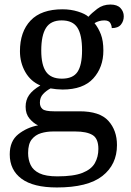

<svg xmlns="http://www.w3.org/2000/svg" viewBox="-20 -587 578 847"><path d="M231 240Q127 240 75 201.5Q23 163 23 94Q23 35 61 5Q99 -25 148 -34Q128 -43 110.5 -63.5Q93 -84 93 -116Q93 -146 108.5 -168Q124 -190 158 -210Q115 -228 91.5 -269.5Q68 -311 68 -361Q68 -447 115 -496.5Q162 -546 256 -546Q292 -546 324 -536Q356 -526 370 -513Q384 -529 409 -548Q434 -567 467 -567Q497 -567 511.5 -551.5Q526 -536 526 -515Q526 -494 513.5 -478.5Q501 -463 473 -463Q473 -474 466.5 -485.5Q460 -497 440 -497Q417 -497 397 -485Q414 -464 425 -435.5Q436 -407 436 -364Q436 -290 391.5 -241Q347 -192 256 -192Q244 -192 228.5 -193.5Q213 -195 203 -197Q184 -187 170 -172Q156 -157 156 -134Q156 -116 167.5 -106Q179 -96 218 -96H331Q420 -96 458 -54Q496 -12 496 53Q496 139 431.5 189.5Q367 240 231 240ZM253 -240Q302 -240 322 -270Q342 -300 342 -365Q342 -433 321.5 -465Q301 -497 252 -497Q204 -497 183 -464Q162 -431 162 -364Q162 -300 183.5 -270Q205 -240 253 -240ZM233 191Q305 191 344 175.5Q383 160 398.5 132.5Q414 105 414 70Q414 24 388 8.5Q362 -7 312 -7H214Q186 -7 161 0.5Q136 8 120 28Q104 48 104 88Q104 117 115 140.5Q126 164 154 177.5Q182 191 233 191Z"/></svg>

Font: Noto Serif Ahom
Style: Regular
Weight: 400
Designer: Monotype Design Team
Foundry: Monotype Imaging Inc.
Version: Version 2.007; ttfautohint (v1.8.4.7-5d5b)